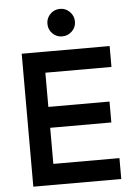

<svg xmlns="http://www.w3.org/2000/svg" viewBox="-61 -962 701 1007"><g transform="rotate(-5 290.0 -458.5)"><path d="M73 0V-700H188V0ZM132 0V-110H536V0ZM132 -300V-410H510V-300ZM132 -590V-700H536V-590ZM293 -772Q263 -772 242 -793Q221 -814 221 -845Q221 -874 242 -895.5Q263 -917 294 -917Q323 -917 344.5 -895.5Q366 -874 366 -844Q366 -814 344.5 -793Q323 -772 293 -772Z"/></g></svg>

Font: Fustat
Style: Bold
Weight: 700
Designer: Mohamed Gaber, Khaled Hosny, Laura Garcia Mut
Foundry: Kief Type Foundry, Alif Type Foundry, Hard Type Foundry
Version: Version 1.007